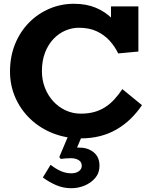

<svg xmlns="http://www.w3.org/2000/svg" viewBox="-20 -720 802 1017"><path d="M408 13Q329 13 260.5 -14Q192 -41 141 -89.5Q90 -138 61.5 -202.5Q33 -267 33 -341Q33 -421 60 -487Q87 -553 134 -600.5Q181 -648 242 -674Q303 -700 372 -700Q437 -700 487.5 -679Q538 -658 576 -619.5Q614 -581 640 -527L568 -548V-686H713V-447L606 -437Q589 -473 561 -504Q533 -535 493 -554Q453 -573 398 -573Q361 -573 326 -558Q291 -543 263 -513.5Q235 -484 218.5 -441Q202 -398 202 -343Q202 -296 218 -255Q234 -214 262 -183.5Q290 -153 327.5 -135.5Q365 -118 408 -118Q448 -118 480 -127Q512 -136 538 -153Q564 -170 586 -194Q608 -218 628 -248L732 -163Q705 -123 671.5 -90.5Q638 -58 597.5 -34.5Q557 -11 509.5 1Q462 13 408 13ZM358 277Q315 277 277 260.5Q239 244 207 220L248 153Q276 175 303 186.5Q330 198 358 198Q382 198 397.5 187Q413 176 413 158Q413 138 396.5 128Q380 118 356 118Q340 118 327.5 119Q315 120 302 122L294 112L348 -16H421L388 62Q390 62 394 62Q398 62 402 62Q446 62 476.5 87Q507 112 507 158Q507 196 484.5 222.5Q462 249 428 263Q394 277 358 277Z"/></svg>

Font: BioRhyme ExtraBold ExtraBold
Style: Regular
Weight: 800
Version: Version 1.600;gftools[0.9.33]